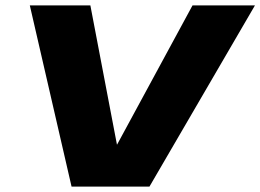

<svg xmlns="http://www.w3.org/2000/svg" viewBox="-20 -695 970 715"><path d="M246.5 0H536.5L929.5 -675H697L416 -156.5H415.5L316.5 -675H91Z"/></svg>

Font: Anybody Expanded ExtraBold
Style: Italic
Weight: 800
Width: 7
Italic angle: -10°
Version: Version 1.113;gftools[0.9.25]